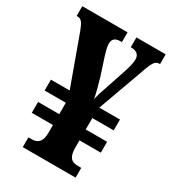

<svg xmlns="http://www.w3.org/2000/svg" viewBox="-175 -809 811 903"><g transform="rotate(30 230.5 -357.0)"><path d="M92 0H379V-53H360C323 -53 307 -72 307 -122V-161H423V-220H307V-282H423V-341H311L399 -584C420 -646 430 -661 453 -661H456V-714H297V-661H299C327 -661 345 -649 345 -622C345 -599 336 -569 326 -540L291 -435C281 -407 274 -384 269 -363C265 -391 255 -425 243 -468L212 -563C205 -587 199 -607 199 -623C199 -650 213 -661 243 -661H249V-714H3V-661H8C28 -661 38 -648 53 -608L150 -341H48V-282H163V-220H48V-161H163V-120C163 -75 147 -53 110 -53H92Z"/></g></svg>

Font: Noto Serif Devanagari ExtraCondensed ExtraBold
Style: Regular
Weight: 800
Width: 2
Designer: Universal Thirst, Indian Type Foundry and the Monotype Design Team
Foundry: Monotype Imaging Inc.
Version: Version 2.004